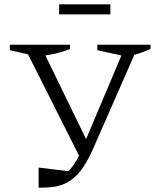

<svg xmlns="http://www.w3.org/2000/svg" viewBox="-20 -854 723 880"><path d="M157 6V-86L313 -67L270 -48Q288 -62 302.5 -79Q317 -96 331.5 -120.5Q346 -145 361 -184L553 -639H602V-617L404 -166Q378 -108 348.5 -70Q319 -32 278.5 -13Q238 6 177 6Q172 6 167 6Q162 6 157 6ZM352 -121 101 -620V-639H169L385 -195ZM148 -596 25 -624V-649H301V-630Q268 -616 230 -607.5Q192 -599 148 -596ZM553 -596 426 -624V-649H670V-630Q639 -616 612.5 -607.5Q586 -599 553 -596ZM251 -788V-834H486V-788Z"/></svg>

Font: Piazzolla 24pt Light
Style: Regular
Weight: 300
Designer: Juan Pablo del Peral
Foundry: Huerta Tipografica
Version: Version 2.005